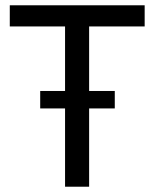

<svg xmlns="http://www.w3.org/2000/svg" viewBox="-20 -706 585 726"><path d="M226 0V-606H17V-686H527V-606H317V0ZM132 -296V-362H414V-296Z"/></svg>

Font: Archivo SemiCondensed
Style: Regular
Weight: 400
Width: 4
Designer: Hector Gatti
Foundry: Omnibus-Type
Version: Version 2.001